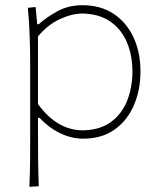

<svg xmlns="http://www.w3.org/2000/svg" viewBox="-20 -524 622 738"><path d="M93 194Q95.5 137.5 95.8 84.5Q96 31.5 96 -29V-271Q96 -324.5 94.2 -381.5Q92.5 -438.5 87 -494L117 -497L123 -431H129Q158.5 -457.5 200.8 -480.8Q243 -504 297 -504Q366.5 -504 416.5 -471Q466.5 -438 493.2 -380.2Q520 -322.5 520 -249Q520 -179.5 495.2 -120.8Q470.5 -62 421.2 -26.5Q372 9 299 9Q255.5 9 212.2 -11.5Q169 -32 132 -71H126V-29Q126 31.5 126.5 83.5Q127 135.5 129 192ZM299 -23Q366 -24.5 408 -56.2Q450 -88 469.5 -139Q489 -190 489 -249Q489 -310.5 468.2 -360.5Q447.5 -410.5 405 -440.5Q362.5 -470.5 297 -472Q255 -471.5 209 -450Q163 -428.5 126 -384V-124Q199.5 -23 299 -23Z"/></svg>

Font: Commissioner Flair Thin
Style: Regular
Weight: 100
Designer: Kostas Bartsokas
Foundry: Kostas Bartsokas
Version: Version 1.000; ttfautohint (v1.8.3)